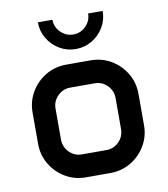

<svg xmlns="http://www.w3.org/2000/svg" viewBox="-81 -780 744 849"><g transform="rotate(-10 291.5 -356.0)"><path d="M211.4 -711.9Q211.4 -679.2 235.1 -655.5Q258.8 -631.8 291.5 -631.8Q324.7 -631.8 348.1 -655.5Q371.6 -679.2 371.6 -711.9H437Q437 -671.9 417.2 -638.9Q397.5 -606 364.5 -586.2Q331.5 -566.4 291.5 -566.4Q251.5 -566.4 218.5 -586.2Q185.5 -606 165.8 -638.9Q146 -671.9 146 -711.9ZM53.7 -323.2Q53.7 -373.5 78.4 -415Q103 -456.5 144.5 -481.2Q186 -505.9 236.3 -505.9H346.7Q397 -505.9 438.5 -481.2Q480 -456.5 504.6 -415Q529.3 -373.5 529.3 -323.2V-182.6Q529.3 -132.3 504.6 -90.8Q480 -49.3 438.5 -24.7Q397 0 346.7 0H236.3Q186 0 144.5 -24.7Q103 -49.3 78.4 -90.8Q53.7 -132.3 53.7 -182.6ZM156.7 -183.6Q156.7 -150.4 180.2 -126.7Q203.6 -103 236.3 -103H346.7Q379.9 -103 403.1 -126.7Q426.3 -150.4 426.3 -183.6V-322.3Q426.3 -355.5 403.1 -379.2Q379.9 -402.8 346.7 -402.8H236.3Q203.6 -402.8 180.2 -379.2Q156.7 -355.5 156.7 -322.3Z"/></g></svg>

Font: Anta
Style: Regular
Weight: 400
Designer: Sergej Lebedev
Foundry: Sergej Lebedev
Version: Version 1.000; ttfautohint (v1.8.4.7-5d5b)